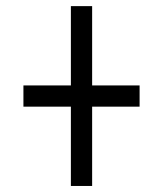

<svg xmlns="http://www.w3.org/2000/svg" viewBox="-20 -698 540 636"><path d="M57.6 -344.7V-415H214.8V-677.7H285.2V-415H442.4V-344.7H285.2V-82H214.8V-344.7Z"/></svg>

Font: MotoyaLCedar
Style: W3 mono
Weight: 400
Version: Version 1.01